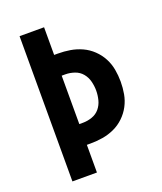

<svg xmlns="http://www.w3.org/2000/svg" viewBox="-136 -824 772 913"><g transform="rotate(-20 250.0 -367.5)"><path d="M72 0V-735H196V-595H215Q246 -595 276.5 -590Q307 -585 335.5 -572Q364 -559 387 -537Q410 -515 424.5 -487.5Q439 -460 444.5 -429.5Q450 -399 450 -368Q450 -336 444.5 -305.5Q439 -275 424.5 -247.5Q410 -220 387 -198Q364 -176 335.5 -163Q307 -150 276.5 -145Q246 -140 215 -140H196V0ZM196 -245H215Q238 -245 261 -253Q284 -261 299 -279Q314 -297 320 -320.5Q326 -344 326 -368Q326 -391 320 -414.5Q314 -438 299 -456Q284 -474 261 -482Q238 -490 215 -490H196Z"/></g></svg>

Font: Iosevka SS18 Extrabold
Style: Regular
Weight: 800
Monospace: yes
Designer: Belleve Invis
Foundry: Belleve Invis
Version: Version 25.1.1; ttfautohint (v1.8.4)